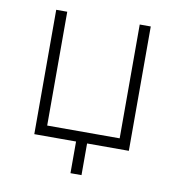

<svg xmlns="http://www.w3.org/2000/svg" viewBox="-75 -587 736 787"><g transform="rotate(10 293.0 -193.5)"><path d="M270 131.8V0H96.2V-517.6H142.1V-43.9H443.8V-517.6H489.7V0H315.9V131.8Z"/></g></svg>

Font: Cascadia Mono NF ExtraLight
Style: Regular
Weight: 200
Monospace: yes
Designer: Aaron Bell
Foundry: Saja Typeworks
Version: Version 2404.023; ttfautohint (v1.8.4)